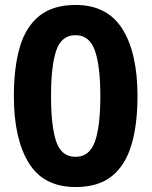

<svg xmlns="http://www.w3.org/2000/svg" viewBox="-20 -745 612 775"><path d="M535 -357Q535 -242 510.5 -160Q486 -78 431.5 -34Q377 10 285 10Q156 10 96 -87.5Q36 -185 36 -357Q36 -473 60 -555Q84 -637 139 -681Q194 -725 285 -725Q413 -725 474 -628Q535 -531 535 -357ZM186 -357Q186 -235 207 -173.5Q228 -112 285 -112Q341 -112 363 -173Q385 -234 385 -357Q385 -479 363 -541Q341 -603 285 -603Q228 -603 207 -541Q186 -479 186 -357Z"/></svg>

Font: Noto Sans Ethiopic
Style: Bold
Weight: 700
Designer: Monotype Design Team
Foundry: Monotype Imaging Inc.
Version: Version 2.102; ttfautohint (v1.8.4.7-5d5b)